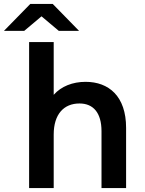

<svg xmlns="http://www.w3.org/2000/svg" viewBox="-66 -956 738 976"><path d="M82 0H207V-272C207 -376 259 -430 338 -430C408 -430 450 -383 450 -289V0H575V-306C575 -467 487 -540 369 -540C303 -540 245 -517 207 -474V-742H82ZM-46 -799H57L145 -873L233 -799H336L202 -936H88Z"/></svg>

Font: Chess Sans SemiBold
Style: Regular
Weight: 600
Designer: Wolf Bōese
Foundry: Wolf Bōese
Version: Version 7.223;Glyphs 3.3 (3306)